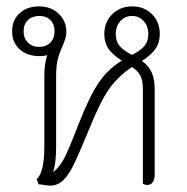

<svg xmlns="http://www.w3.org/2000/svg" viewBox="-20 -576 587 602"><path d="M465 -297V-31Q465 4 441 4Q435 4 428 0V-297Q428 -324 420 -339Q412 -354 394 -366Q349 -336 321 -295.5Q293 -255 260 -172Q229 -97 212.5 -62.5Q196 -28 178.5 -11Q161 6 137 6Q130 6 118.5 4Q107 2 101 2L95 -14Q119 -36 119 -116V-335Q119 -377 128 -403Q117 -400 104 -400Q65 -400 41.5 -421.5Q18 -443 18 -478Q18 -513 41.5 -534.5Q65 -556 102 -556Q140 -556 164 -533Q188 -510 188 -476Q188 -464 184.5 -453.5Q181 -443 172 -422Q163 -401 159.5 -382.5Q156 -364 156 -335V-116Q156 -62 146 -36Q167 -52 181.5 -80Q196 -108 226 -186Q260 -273 289 -316Q318 -359 362 -386Q332 -405 319.5 -424Q307 -443 307 -469Q307 -507 332 -531.5Q357 -556 395 -556Q432 -556 456.5 -531.5Q481 -507 481 -469Q481 -443 468 -423.5Q455 -404 425 -385Q447 -369 456 -348Q465 -327 465 -297ZM151 -478Q151 -500 138 -513Q125 -526 103 -526Q81 -526 67.5 -513Q54 -500 54 -478Q54 -456 67.5 -442.5Q81 -429 103 -429Q125 -429 138 -442.5Q151 -456 151 -478ZM394 -404Q422 -418 433.5 -432.5Q445 -447 445 -469Q445 -494 430.5 -510Q416 -526 394 -526Q372 -526 357.5 -510Q343 -494 343 -469Q343 -447 354.5 -432.5Q366 -418 394 -404Z"/></svg>

Font: Thasadith
Style: Regular
Weight: 400
Designer: Cadson Demak Co.,Ltd.
Foundry: Cadson Demak Co.,Ltd.
Version: Version 1.000; ttfautohint (v1.6)